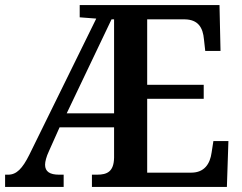

<svg xmlns="http://www.w3.org/2000/svg" viewBox="-20 -734 950 754"><path d="M0 0H230V-48H212C176 -48 157 -60 157 -87C157 -99 162 -119 172 -140L214 -234H428V-115C427 -60 401 -48 361 -48H341V0H871L877 -180H818L811 -135C805 -91 783 -56 731 -56H558V-346H780V-401H558V-658H706C758 -657 777 -626 781 -579L786 -534H846L842 -714H293V-666L358 -661L95 -126C68 -72 45 -48 12 -48H0ZM242 -289 418 -658H428V-289Z"/></svg>

Font: Noto Serif Khmer SemiCondensed SemiBold
Style: Regular
Weight: 600
Width: 4
Designer: Danh Hong and the Monotype Design Team
Foundry: Monotype Imaging Inc.
Version: Version 2.004